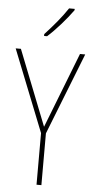

<svg xmlns="http://www.w3.org/2000/svg" viewBox="-62 -987 497 1023"><g transform="rotate(5 186.0 -475.5)"><path d="M295 -944V-951H265C232 -901 190 -852 145 -803V-793H161C205 -832 261 -896 295 -944ZM187 -311 28 -714H0L174 -276V0H200V-277L372 -714H344Z"/></g></svg>

Font: Noto Sans Arabic UI Cn Th
Style: Regular
Weight: 100
Width: 3
Designer: Monotype Design Team, Nadine Chahine and Nizar Qandah
Foundry: Monotype Imaging Inc.
Version: Version 2.010